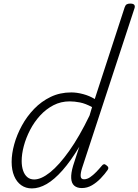

<svg xmlns="http://www.w3.org/2000/svg" viewBox="-20 -1035 773 1072"><path d="M158 17Q124 17 98.5 -1Q73 -19 59 -52.5Q45 -86 45 -131Q45 -177 59.5 -229.5Q74 -282 102 -333.5Q130 -385 170.5 -427Q211 -469 263 -494Q315 -519 378 -519Q409 -519 444.5 -509.5Q480 -500 509 -482L676 -994Q680 -1006 687 -1010.5Q694 -1015 707 -1015Q724 -1015 729.5 -1008Q735 -1001 731 -989L438 -96Q429 -67 430.5 -50.5Q432 -34 449 -34Q466 -34 483 -45.5Q500 -57 517 -74.5Q534 -92 548 -109Q554 -117 560 -118Q566 -119 573 -113Q583 -106 584.5 -99.5Q586 -93 581 -86Q565 -63 542.5 -39.5Q520 -16 493.5 -0.5Q467 15 437 15Q410 15 394.5 1.5Q379 -12 377.5 -40Q376 -68 388 -109Q397 -136 405.5 -163Q414 -190 423 -216Q375 -136 329 -84Q283 -32 240.5 -7.5Q198 17 158 17ZM101 -136Q101 -106 109 -82.5Q117 -59 132.5 -46Q148 -33 171 -33Q210 -33 260 -73Q310 -113 366.5 -192.5Q423 -272 480 -390L494 -437Q457 -457 426.5 -463Q396 -469 369 -469Q320 -469 278.5 -447.5Q237 -426 204 -390Q171 -354 148 -309.5Q125 -265 113 -220Q101 -175 101 -136Z"/></svg>

Font: Playwrite US Trad ExtraLight
Style: Regular
Weight: 250
Designer: Veronika Burian, José Scaglione
Foundry: TypeTogether
Version: Version 1.003